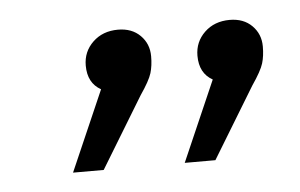

<svg xmlns="http://www.w3.org/2000/svg" viewBox="-29 -612 410 262"><g transform="rotate(-5 176.0 -480.5)"><path d="M263 -496Q245 -506 245 -530Q245 -549 258.5 -562Q272 -575 293 -575Q312 -575 323.5 -563.5Q335 -552 335 -535Q335 -522 332 -512Q329 -502 316 -483L257 -386H215ZM110 -496Q92 -506 92 -530Q92 -549 105.5 -562Q119 -575 140 -575Q159 -575 170.5 -563.5Q182 -552 182 -535Q182 -522 179 -512Q176 -502 163 -483L104 -386H62Z"/></g></svg>

Font: FiraGO Light
Style: Italic
Weight: 300
Italic angle: -8°
Designer: bBox Type GmbH
Foundry: bBox Type GmbH
Version: Version 1.001